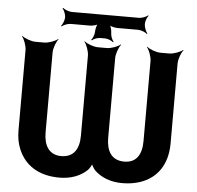

<svg xmlns="http://www.w3.org/2000/svg" viewBox="-60 -968 1066 1039"><g transform="rotate(5 473.0 -448.5)"><path d="M289 -824H393C408 -824 433 -830 441 -838L438 -841C430 -833 424 -808 424 -793C424 -778 415 -756 407 -748L410 -745C418 -753 440 -762 455 -762H481C496 -762 518 -753 526 -745L529 -748C521 -756 512 -778 512 -793C512 -808 506 -833 498 -841L495 -838C503 -830 528 -824 543 -824H656C672 -824 696 -814 704 -806L707 -809C699 -817 689 -841 689 -857C688 -872 697 -896 705 -904L703 -907C695 -899 671 -889 655 -889H289C273 -889 249 -899 241 -907L238 -904C246 -896 256 -872 256 -857C256 -841 246 -817 238 -809L241 -806C249 -814 273 -824 289 -824ZM642 -107C573 -107 545 -157 545 -227V-661C545 -685 559 -722 571 -735L569 -737C556 -725 519 -711 495 -711H447C423 -711 386 -725 373 -737L371 -735C383 -722 397 -685 397 -661V-227C397 -154 368 -107 300 -107C233 -107 205 -158 205 -227V-661C205 -685 219 -722 231 -735L229 -737C216 -725 179 -711 155 -711H108C84 -711 47 -725 34 -737L32 -735C44 -722 58 -685 58 -661V-227C58 -188 64 -154 77 -124C111 -42 185 10 300 10C365 10 415 -11 451 -45C460 -55 473 -75 473 -85H469C469 -75 482 -55 491 -45C527 -11 577 10 642 10C677 10 709 5 739 -5C827 -35 884 -109 884 -227V-661C884 -685 898 -722 910 -735L908 -737C895 -725 858 -711 834 -711H787C763 -711 726 -725 713 -737L711 -735C723 -722 737 -685 737 -661V-227C737 -154 709 -107 642 -107Z"/></g></svg>

Font: Asimov
Style: Edge
Weight: 500
Designer: Google
Version: Version 2.000980: 2014